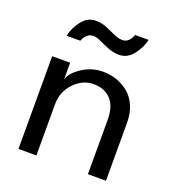

<svg xmlns="http://www.w3.org/2000/svg" viewBox="-115 -706 736 799"><g transform="rotate(20 253.0 -306.0)"><path d="M186 -548.5Q170.5 -548.5 158.8 -536.8Q147 -525 142.5 -511H81.5Q90 -549 114.8 -580.2Q139.5 -611.5 175 -611.5Q201 -611.5 224 -602Q247 -592.5 267 -583Q287 -573.5 305.5 -573.5Q322 -573.5 333 -585.2Q344 -597 348 -611.5H408.5Q399.5 -573 374.2 -542Q349 -511 313.5 -511Q287.5 -511 264 -520.5Q240.5 -530 221.2 -539.2Q202 -548.5 186 -548.5ZM277 -422.5Q308 -422.5 336.5 -412.8Q365 -403 389 -383.8Q413 -364.5 427.5 -331.8Q442 -299 442 -257V0H362V-240.5Q362 -301 333.5 -330.8Q305 -360.5 257 -360.5Q209 -360.5 171.5 -321.5Q134 -282.5 134 -227.5V0H54.5V-410.5H134V-336Q140.5 -365 183 -393.8Q225.5 -422.5 277 -422.5Z"/></g></svg>

Font: League Spartan
Style: Regular
Weight: 350
Foundry: The League of Moveable Type
Version: Version 2.002